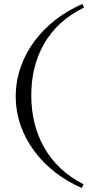

<svg xmlns="http://www.w3.org/2000/svg" viewBox="-20 -782 480 964"><path d="M391 162 399 143C222 53 138 -110 137 -300C136 -492 220 -657 402 -744L394 -762C200 -679 60 -505 59 -300C58 -95 198 79 391 162Z"/></svg>

Font: Sprat Extended Medium
Style: Regular
Weight: 500
Width: 9
Designer: Ethan Nakache
Foundry: Collletttivo
Version: Version 2.000;Glyphs 3.2 (3217)